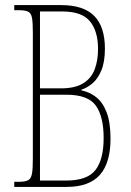

<svg xmlns="http://www.w3.org/2000/svg" viewBox="-20 -734 514 754"><path d="M36 0V-20H53Q78 -20 90 -26Q102 -32 105.5 -51.5Q109 -71 109 -110V-607Q109 -646 105.5 -664.5Q102 -683 90 -688.5Q78 -694 53 -694H36V-714H220Q308 -714 350 -671.5Q392 -629 392 -543Q392 -491 378 -457.5Q364 -424 343 -406.5Q322 -389 300 -382V-379Q331 -373 357 -353Q383 -333 398.5 -293.5Q414 -254 414 -189Q414 -94 372 -47Q330 0 242 0ZM219 -387Q275 -387 307 -407Q339 -427 352 -462Q365 -497 365 -542Q365 -611 333.5 -650Q302 -689 224 -689H137V-387ZM240 -25Q323 -25 355 -66.5Q387 -108 387 -192Q387 -276 356.5 -319Q326 -362 241 -362H137V-25Z"/></svg>

Font: Noto Serif Tamil ExtraCondensed Thin
Style: Regular
Weight: 100
Width: 2
Designer: Indian Type Foundry, Tom Grace, and the Monotype Design Team
Foundry: Monotype Imaging Inc.
Version: Version 2.004; ttfautohint (v1.8.4.7-5d5b)